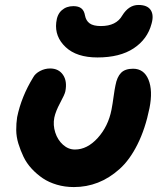

<svg xmlns="http://www.w3.org/2000/svg" viewBox="-20 -756 659 782"><path d="M377 -522Q292 -522 247.3 -564.2Q202.6 -606.4 209 -664.1Q212.4 -697.3 231.4 -714.1Q250.5 -731 278.8 -731Q299.8 -731 311.3 -721.9Q322.8 -712.9 326.2 -692.9Q330.1 -671.9 345 -660.9Q359.9 -649.9 391.1 -649.9Q453.6 -649.9 478 -692.9Q504.4 -735.8 543.9 -735.8Q580.1 -735.8 593.8 -715.1Q607.4 -694.3 597.2 -659.2Q580.6 -596.2 524.4 -559.1Q468.3 -522 377 -522ZM280.8 5.9Q244.1 5.9 211.7 -3.7Q179.2 -13.2 154.5 -29.8Q129.9 -46.4 109.1 -68.8Q88.4 -91.3 75.9 -117.2Q63.5 -143.1 54.9 -170.9Q46.4 -198.7 46.1 -226.1Q45.9 -253.4 49.8 -278.8Q66.9 -362.3 115.2 -440.9Q123.5 -456.5 143.1 -466.8Q162.6 -477.1 184.1 -477.1Q218.8 -477.1 236.6 -451.2Q254.4 -425.3 246.1 -383.8Q243.7 -371.6 225.1 -337.2Q206.5 -302.7 201.2 -276.9Q195.3 -246.6 205.1 -216.3Q214.8 -186 236.6 -166.5Q258.3 -147 285.2 -147Q335.4 -147 378.2 -194.3Q420.9 -241.7 434.1 -309.1Q438.5 -331.5 442.6 -362.1Q446.8 -392.6 450.2 -408.2Q456.5 -442.4 472.9 -459.2Q489.3 -476.1 522 -476.1Q566.4 -476.1 584.7 -431.6Q603 -387.2 588.9 -315.9Q571.8 -231.4 540 -168Q508.3 -104.5 466.8 -67.4Q425.3 -30.3 378.9 -12.2Q332.5 5.9 280.8 5.9Z"/></svg>

Font: Shantell Sans Irregular Bouncy
Style: Bold Italic
Weight: 700
Italic angle: -11.31°
Designer: Stephen Nixon, Anya Danilova, Shantell Martin
Foundry: Arrow Type
Version: Version 1.006;[9816181b4]